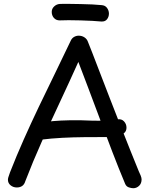

<svg xmlns="http://www.w3.org/2000/svg" viewBox="-20 -978 806 1017"><path d="M114 -18Q109 -1 97.5 7Q86 15 69 15Q50 15 36 3.5Q22 -8 22 -26Q22 -31 24 -38.5Q26 -46 33 -65Q67 -152 105.5 -238.5Q144 -325 185.5 -412Q227 -499 270 -586.5Q313 -674 355 -763Q361 -776 372.5 -782.5Q384 -789 397 -789Q414 -789 427.5 -780Q441 -771 446 -756Q451 -744 468 -700.5Q485 -657 509 -594Q533 -531 561.5 -458Q590 -385 618.5 -312Q647 -239 672.5 -176Q698 -113 715 -71Q720 -61 725 -48.5Q730 -36 730 -28Q730 -6 716.5 6.5Q703 19 686 19Q676 19 662.5 14.5Q649 10 643 -4Q609 -85 574.5 -175Q540 -265 507 -353.5Q474 -442 445 -518.5Q416 -595 395 -650Q346 -541 296.5 -435.5Q247 -330 200.5 -226Q154 -122 114 -18ZM196 -238Q181 -237 163.5 -252Q146 -267 146 -286Q146 -299 155 -307.5Q164 -316 176.5 -321Q189 -326 200 -328Q222 -333 261 -336.5Q300 -340 352 -341Q404 -342 465 -339Q484 -338 504 -338.5Q524 -339 542.5 -340Q561 -341 576.5 -342.5Q592 -344 603 -346Q624 -349 637 -335Q650 -321 650 -302Q650 -285 639.5 -275Q629 -265 612 -260Q595 -255 576.5 -253.5Q558 -252 542 -252Q485 -252 426 -251.5Q367 -251 309.5 -248Q252 -245 196 -238ZM296 -870Q277 -870 265.5 -883Q254 -896 254 -915Q254 -932 267 -944Q280 -956 296 -957Q314 -958 343.5 -957.5Q373 -957 406 -956.5Q439 -956 469 -954.5Q499 -953 517 -951Q537 -950 547 -936Q557 -922 557 -906Q557 -889 547 -876Q537 -863 517 -864Q499 -866 469.5 -867.5Q440 -869 406.5 -870Q373 -871 343.5 -871Q314 -871 296 -870Z"/></svg>

Font: Playpen Sans
Style: Regular
Weight: 400
Designer: Laura Meseguer, Veronika Burian, José Scaglione, Kostas Bartsokas, Vera Evstafieva, Tom Grace, Yorlmar Campos
Foundry: TypeTogether
Version: Version 2.000